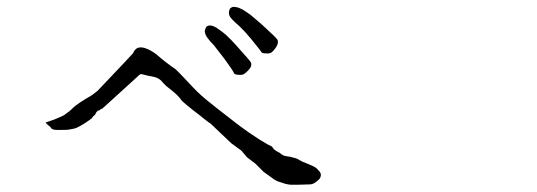

<svg xmlns="http://www.w3.org/2000/svg" viewBox="-20 -661 1540 551"><path d="M700.2 -549.8Q680.7 -573.2 667 -585.9Q653.3 -597.7 646 -605.5Q638.7 -613.3 637.7 -619.1Q635.7 -626 638.7 -632.8Q639.6 -637.7 644.5 -639.6Q649.4 -642.6 657.2 -640.6Q665 -639.6 675.8 -633.8Q688.5 -626 699.2 -618.2Q712.9 -606.4 732.4 -589.8Q775.4 -550.8 776.9 -545.9Q778.3 -541 776.9 -535.2Q775.4 -529.3 769.5 -521.5Q763.7 -513.7 758.8 -510.3Q753.9 -506.8 744.1 -507.8Q733.4 -507.8 730.5 -510.7Q730.5 -512.7 700.2 -549.8ZM624 -492.2Q597.7 -526.4 593.8 -531.2Q581.1 -543.9 575.2 -552.7Q569.3 -560.5 568.4 -567.4Q566.4 -573.2 570.3 -580.1Q571.3 -585 577.1 -586.9Q582 -588.9 588.9 -586.9Q596.7 -585 607.4 -577.1Q619.1 -569.3 628.9 -560.5Q642.6 -547.9 659.2 -529.3Q698.2 -486.3 700.2 -481.4Q702.1 -476.6 700.2 -470.7Q698.2 -464.8 691.4 -458Q684.6 -451.2 679.7 -448.2Q674.8 -445.3 663.6 -446.3Q652.3 -447.3 651.4 -451.2Q648.4 -459 624 -492.2ZM813.5 -130.9Q801.8 -131.8 786.1 -137.7Q774.4 -140.6 764.6 -147.5Q741.2 -164.1 736.3 -168Q731.4 -172.9 712.9 -191.4L688.5 -210Q673.8 -227.5 672.9 -228.5Q672.9 -228.5 671.9 -228.5H672.9L643.6 -250L583 -307.6H582Q568.4 -317.4 555.7 -328.1Q505.9 -366.2 499 -375V-376Q489.3 -388.7 470.7 -403.3Q456.1 -414.1 448.2 -422.9Q441.4 -432.6 430.7 -437.5Q423.8 -440.4 412.1 -442.4Q408.2 -442.4 386.7 -448.2Q381.8 -449.2 376 -442.4L278.3 -353.5Q275.4 -351.6 274.4 -349.6L269.5 -347.7Q266.6 -345.7 265.6 -344.7Q262.7 -343.8 259.8 -342.8V-341.8Q256.8 -340.8 253.9 -334Q252 -330.1 250 -329.1Q247.1 -328.1 246.1 -325.2L245.1 -324.2Q244.1 -323.2 243.2 -321.3Q221.7 -304.7 199.2 -293.9Q195.3 -292 177.7 -289.1Q174.8 -288.1 151.4 -288.1Q131.8 -287.1 127 -293Q125 -296.9 122.1 -298.8Q120.1 -299.8 119.1 -300.8V-301.8H118.2L116.2 -302.7V-303.7L115.2 -306.6L113.3 -305.7L112.3 -306.6L111.3 -309.6Q113.3 -310.5 120.1 -312.5Q131.8 -316.4 136.7 -318.4Q160.2 -328.1 163.1 -330.1Q182.6 -343.8 186.5 -348.6Q199.2 -362.3 245.1 -388.7Q249 -391.6 254.9 -396.5L253.9 -395.5Q254.9 -395.5 254.9 -396.5Q259.8 -399.4 263.7 -404.3Q361.3 -506.8 362.3 -508.8Q363.3 -512.7 365.2 -514.6Q379.9 -538.1 423.8 -508.8V-509.8Q423.8 -508.8 423.8 -508.8Q428.7 -504.9 433.6 -501Q452.1 -484.4 484.4 -461.9Q487.3 -460 533.2 -411.1Q555.7 -386.7 588.9 -361.3Q591.8 -358.4 629.9 -329.1Q698.2 -274.4 749 -246.1Q756.8 -242.2 758.8 -241.2Q760.7 -241.2 764.6 -234.4Q767.6 -230.5 776.4 -225.6Q783.2 -222.7 786.1 -219.7Q791 -214.8 800.8 -212.9Q808.6 -211.9 813.5 -210.9Q831.1 -207 836.9 -203.1Q847.7 -196.3 864.3 -190.4Q883.8 -182.6 888.7 -177.7Q898.4 -168 899.4 -165Q902.3 -159.2 899.4 -152.3Q898.4 -147.5 887.7 -139.6Q878.9 -131.8 868.2 -131.8L836.9 -130.9Q817.4 -130.9 814.5 -130.9Z"/></svg>

Font: ToneOZ-YinPZ-Tsuipita-TC
Style: Regular
Weight: 400
Designer: ÂÆ£ÂøóÂáåJeffrey Xuan(jeffreyx@gmail.com, ToneOZ.com) ÈòøÂù§(cjkFonts)
Foundry: ToneOZ
Version: Version 0.24071